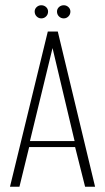

<svg xmlns="http://www.w3.org/2000/svg" viewBox="-20 -711 401 731"><path d="M18 0 162 -591H200L342 0H304L266 -151H91L54 0ZM94 -174H264L180 -528ZM137 -641Q127 -641 119.5 -648.5Q112 -656 112 -667Q112 -677 119.5 -684Q127 -691 137 -691Q148 -691 155.5 -684Q163 -677 163 -667Q163 -656 155.5 -648.5Q148 -641 137 -641ZM223 -641Q212 -641 204.5 -648.5Q197 -656 197 -667Q197 -677 204.5 -684Q212 -691 223 -691Q233 -691 240.5 -684Q248 -677 248 -667Q248 -656 240.5 -648.5Q233 -641 223 -641Z"/></svg>

Font: Alumni Sans ExtraLight
Style: Regular
Weight: 250
Version: Version 1.018